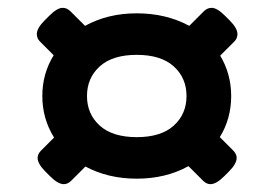

<svg xmlns="http://www.w3.org/2000/svg" viewBox="-20 -567 700 490"><path d="M143 -97Q128 -97 108 -117L96 -129Q76 -149 76 -164Q76 -174 85 -183L118 -216Q88 -264 88 -322Q88 -379 117 -426L82 -461Q74 -469 74 -480Q74 -495 94 -515L106 -527Q126 -547 140 -547Q151 -547 160 -538L197 -501Q255 -533 329 -533Q404 -533 463 -501L500 -538Q509 -547 520 -547Q534 -547 554 -527L566 -515Q586 -495 586 -480Q586 -469 578 -461L542 -425Q570 -378 570 -322Q570 -264 541 -217L575 -183Q584 -174 584 -164Q584 -149 564 -129L552 -117Q532 -97 517 -97Q507 -97 498 -106L461 -143Q403 -111 329 -111Q256 -111 198 -142L162 -106Q153 -97 143 -97ZM329 -217Q391 -217 423.5 -246.5Q456 -276 456 -322Q456 -368 423.5 -397.5Q391 -427 329 -427Q267 -427 234.5 -397.5Q202 -368 202 -322Q202 -276 234.5 -246.5Q267 -217 329 -217Z"/></svg>

Font: Asap Expanded
Style: Bold
Weight: 700
Width: 7
Designer: Pablo Cosgaya
Foundry: Omnibus-Type
Version: Version 3.001; ttfautohint (v1.8.4.7-5d5b)